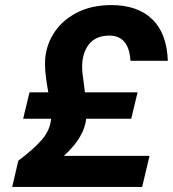

<svg xmlns="http://www.w3.org/2000/svg" viewBox="-20 -735 680 755"><path d="M319 -268Q311 -194 231 -122H568L539 0H28L52 -103Q113 -149 145 -186Q177 -223 181 -268H71L96 -372H170Q165 -398 161 -427.5Q157 -457 157 -485Q157 -547 188.5 -599.5Q220 -652 279 -683.5Q338 -715 418 -715Q521 -715 578.5 -659.5Q636 -604 640 -496H493Q487 -595 410 -595Q357 -595 330 -561Q303 -527 303 -472Q303 -450 310 -403L314 -372H521L496 -268Z"/></svg>

Font: CBA Beacon Sans Extra Bold
Style: Italic
Weight: 800
Italic angle: -13°
Designer: Wei Huang
Foundry: Wei Huang
Version: Version 1.002